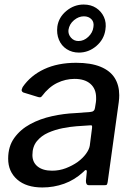

<svg xmlns="http://www.w3.org/2000/svg" viewBox="-20 -817 592 847"><path d="M347 -58Q309 -23 263 -6.5Q217 10 167 10Q96 10 56 -25Q16 -60 16 -117Q16 -171 43 -208.5Q70 -246 113.5 -269.5Q157 -293 209.5 -304.5Q262 -316 312 -318L378 -323Q397 -324 399 -341L403 -366Q404 -371 404 -376Q404 -381 404 -386Q404 -425 379 -447Q354 -469 309 -469Q269 -469 232 -451Q195 -433 165 -393Q162 -389 158.5 -388Q155 -387 148 -389L83 -409Q78 -411 76 -416Q74 -421 80 -433Q115 -484 175 -512Q235 -540 316 -540Q381 -540 423.5 -522.5Q466 -505 486 -473Q506 -441 506 -397Q506 -390 505.5 -382.5Q505 -375 504 -367L455 -14Q453 -4 451 -2Q449 0 440 0H373Q365 0 362 -5Q359 -10 359 -19L363 -60Q362 -75 347 -58ZM386 -252Q387 -260 385.5 -262.5Q384 -265 376 -264L317 -260Q290 -258 256.5 -251.5Q223 -245 192.5 -231.5Q162 -218 142.5 -194Q123 -170 123 -133Q123 -101 146 -82.5Q169 -64 210 -64Q242 -64 270.5 -75Q299 -86 322 -102Q345 -119 359 -138Q373 -157 376 -174ZM445 -686Q439 -643 405 -614Q371 -585 328 -585Q298 -585 274.5 -600Q251 -615 240 -641.5Q229 -668 233 -700Q239 -741 273 -769Q307 -797 349 -797Q381 -797 404 -782Q427 -767 438.5 -742Q450 -717 445 -686ZM392 -697Q396 -719 383.5 -732Q371 -745 350 -745Q327 -745 306.5 -728Q286 -711 282 -685Q280 -666 293 -651Q306 -636 326 -636Q350 -636 369.5 -654.5Q389 -673 392 -697Z"/></svg>

Font: Libre Franklin Medium
Style: Italic
Weight: 500
Italic angle: -8°
Designer: Pablo Impallari, Rodrigo Fuenzalida, Nhung Nguyen
Foundry: Impallari Type
Version: Version 3.000